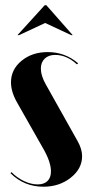

<svg xmlns="http://www.w3.org/2000/svg" viewBox="-20 -704 344 734"><path d="M46.9 -569.8 150.9 -684.1H157.2L257.8 -569.8H252L152.8 -616.2L53.2 -569.8ZM278.8 -461.9 273.9 -458Q234.9 -494.1 190.9 -494.1Q166 -494.1 151.1 -480Q136.2 -465.8 136.2 -441.9Q136.2 -415 154.8 -381.8L276.9 -164.1Q293.9 -133.8 293.9 -106.9Q293.9 -59.1 250.5 -24.7Q207 9.8 146 9.8Q71.8 9.8 20 -42L23.9 -45.9Q44.9 -24.4 72 -11.7Q99.1 1 124 1Q148.4 1 161.6 -12Q174.8 -24.9 174.8 -48.8Q174.8 -85.4 144 -138.2L45.9 -311Q22 -352.5 22 -389.2Q22 -438.5 62.5 -471.7Q103 -504.9 162.1 -504.9Q229 -504.9 278.8 -461.9Z"/></svg>

Font: Moniqa Black Display
Style: Regular
Weight: 900
Designer: Rajesh Rajput
Foundry: Rajesh Rajput
Version: Version 1.000